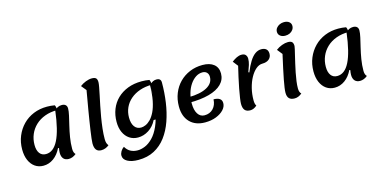

<svg xmlns="http://www.w3.org/2000/svg" viewBox="-92 -1363 4286 2136"><g transform="rotate(-15 2051.0 -295.0)"><path d="M249 25Q194 25 152.5 -4Q111 -33 88 -86Q65 -139 65 -210Q65 -294 94.5 -365Q124 -436 176 -489Q228 -542 299 -571Q370 -600 454 -600Q498 -600 543 -592Q549 -581 552 -566Q555 -551 555 -534Q476 -534 412.5 -510.5Q349 -487 304 -444.5Q259 -402 235 -345.5Q211 -289 211 -224Q211 -162 236.5 -127.5Q262 -93 309 -93Q396 -93 451 -202.5Q506 -312 533 -534Q549 -554 571 -564.5Q593 -575 618 -575Q646 -575 661.5 -561Q677 -547 677 -520Q677 -489 666 -440Q655 -391 640.5 -331Q626 -271 615 -205Q604 -139 604 -73Q604 -29 626 -9Q606 8 584 16.5Q562 25 540 25Q501 25 480 1.5Q459 -22 459 -66Q459 -78 460.5 -91.5Q462 -105 465 -119L455 -124Q421 -53 367 -14Q313 25 249 25Z M915 25Q876 25 857 0.5Q838 -24 838 -74Q838 -92 842.5 -130Q847 -168 854.5 -220Q862 -272 871.5 -331Q881 -390 891 -450Q901 -510 911 -565Q921 -620 928 -664L880 -723Q910 -746 947.5 -760.5Q985 -775 1017 -775Q1051 -775 1065 -761.5Q1079 -748 1079 -715Q1079 -698 1072 -660Q1065 -622 1054 -570Q1043 -518 1030.5 -457.5Q1018 -397 1007 -332Q996 -267 989 -204Q982 -141 982 -85Q982 -57 988 -39Q994 -21 1005 -9Q987 7 963.5 16Q940 25 915 25Z M1286 236Q1207 236 1160.5 210Q1114 184 1114 141Q1114 117 1128.5 92.5Q1143 68 1166 53Q1189 93 1224 112Q1259 131 1306 131Q1346 131 1391 112.5Q1436 94 1480 49.5Q1524 5 1558 -71Q1592 -147 1610.5 -261Q1629 -375 1624 -534Q1649 -559 1668.5 -568Q1688 -577 1709 -577Q1760 -577 1760 -529Q1760 -413 1744 -301.5Q1728 -190 1694 -93Q1660 4 1604.5 78Q1549 152 1470 194Q1391 236 1286 236ZM1347 -6Q1291 -6 1248.5 -34.5Q1206 -63 1182.5 -114.5Q1159 -166 1159 -235Q1159 -313 1185.5 -380Q1212 -447 1262.5 -496Q1313 -545 1384 -572.5Q1455 -600 1544 -600Q1593 -600 1633 -592Q1639 -580 1642 -565.5Q1645 -551 1645 -534Q1569 -534 1506.5 -512.5Q1444 -491 1398.5 -452Q1353 -413 1329 -360.5Q1305 -308 1305 -246Q1305 -179 1332 -141.5Q1359 -104 1408 -104Q1431 -104 1459.5 -116Q1488 -128 1516.5 -156.5Q1545 -185 1569 -234Q1593 -283 1608 -357Q1623 -431 1623 -534L1627 -149H1563Q1529 -81 1470.5 -43.5Q1412 -6 1347 -6Z M2111 25Q2000 25 1936.5 -40.5Q1873 -106 1873 -221Q1873 -303 1901 -372.5Q1929 -442 1979 -492.5Q2029 -543 2097 -571.5Q2165 -600 2245 -600Q2328 -600 2374.5 -562.5Q2421 -525 2421 -456Q2421 -385 2370.5 -334.5Q2320 -284 2224.5 -258Q2129 -232 1994 -232L2006 -293Q2142 -295 2217 -336.5Q2292 -378 2292 -452Q2292 -483 2273.5 -502Q2255 -521 2223 -521Q2182 -521 2145.5 -497Q2109 -473 2080.5 -431Q2052 -389 2036 -333.5Q2020 -278 2020 -216Q2020 -140 2048 -96.5Q2076 -53 2125 -53Q2186 -53 2224.5 -93Q2263 -133 2266 -199Q2311 -199 2335.5 -182.5Q2360 -166 2360 -131Q2360 -90 2327 -54.5Q2294 -19 2238 3Q2182 25 2111 25Z M2631 25Q2588 25 2568 1.5Q2548 -22 2548 -71Q2548 -91 2554.5 -136Q2561 -181 2572.5 -241.5Q2584 -302 2598.5 -366.5Q2613 -431 2627 -489L2581 -548Q2609 -570 2637.5 -584Q2666 -598 2694 -598Q2727 -598 2741.5 -580Q2756 -562 2756 -537Q2756 -503 2745 -467Q2734 -431 2718 -390L2728 -385Q2757 -456 2787 -504Q2817 -552 2850.5 -576Q2884 -600 2922 -600Q2959 -600 2979 -582Q2999 -564 2999 -529Q2999 -490 2971 -466Q2943 -442 2894 -442Q2855 -442 2819 -411.5Q2783 -381 2754.5 -329Q2726 -277 2709.5 -211Q2693 -145 2693 -73Q2693 -29 2708 -9Q2671 25 2631 25Z M3142 25Q3099 25 3078.5 3.5Q3058 -18 3058 -62Q3058 -83 3063 -119.5Q3068 -156 3078 -208Q3088 -260 3103 -330Q3118 -400 3138 -488L3090 -548Q3121 -572 3159 -586Q3197 -600 3229 -600Q3262 -600 3276 -586Q3290 -572 3290 -539Q3290 -531 3283.5 -503.5Q3277 -476 3267.5 -436Q3258 -396 3247 -348.5Q3236 -301 3226 -251Q3216 -201 3210 -155.5Q3204 -110 3204 -73Q3204 -51 3209.5 -35Q3215 -19 3226 -9Q3186 25 3142 25ZM3222 -676Q3186 -676 3163.5 -694Q3141 -712 3141 -741Q3141 -766 3155.5 -785Q3170 -804 3193.5 -815Q3217 -826 3244 -826Q3281 -826 3303 -808.5Q3325 -791 3325 -762Q3325 -738 3311 -718Q3297 -698 3274 -687Q3251 -676 3222 -676Z M3604 25Q3549 25 3507.5 -4Q3466 -33 3443 -86Q3420 -139 3420 -210Q3420 -294 3449.5 -365Q3479 -436 3531 -489Q3583 -542 3654 -571Q3725 -600 3809 -600Q3853 -600 3898 -592Q3904 -581 3907 -566Q3910 -551 3910 -534Q3831 -534 3767.5 -510.5Q3704 -487 3659 -444.5Q3614 -402 3590 -345.5Q3566 -289 3566 -224Q3566 -162 3591.5 -127.5Q3617 -93 3664 -93Q3751 -93 3806 -202.5Q3861 -312 3888 -534Q3904 -554 3926 -564.5Q3948 -575 3973 -575Q4001 -575 4016.5 -561Q4032 -547 4032 -520Q4032 -489 4021 -440Q4010 -391 3995.5 -331Q3981 -271 3970 -205Q3959 -139 3959 -73Q3959 -29 3981 -9Q3961 8 3939 16.5Q3917 25 3895 25Q3856 25 3835 1.5Q3814 -22 3814 -66Q3814 -78 3815.5 -91.5Q3817 -105 3820 -119L3810 -124Q3776 -53 3722 -14Q3668 25 3604 25Z"/></g></svg>

Font: Lemonada Medium
Style: Regular
Weight: 500
Designer: Mohamed Gaber (Arabic), Eduardo Tunni (Latin)
Foundry: Kief Type Foundry
Version: Version 4.004; ttfautohint (v1.8.2)